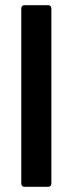

<svg xmlns="http://www.w3.org/2000/svg" viewBox="-20 -720 279 740"><path d="M166 0C173 0 178 -5 178 -12V-688C178 -695 173 -700 166 -700H74C67 -700 62 -695 62 -688V-12C62 -5 67 0 74 0Z"/></svg>

Font: Barlow SemiBold Numbers
Style: Regular
Weight: 600
Designer: Jeremy Tribby
Foundry: Tribby Type
Version: Version 1.408